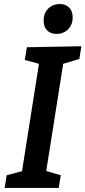

<svg xmlns="http://www.w3.org/2000/svg" viewBox="-20 -931 423 951"><path d="M373 -639 293 -615 209 -84 281 -63 271 0H3L13 -63L89 -83L173 -615L103 -634L113 -697L383 -702ZM260 -763Q230 -763 213 -781Q196 -799 196 -829Q196 -865 218.5 -888Q241 -911 276 -911Q305 -911 322.5 -893.5Q340 -876 340 -845Q340 -809 317.5 -786Q295 -763 260 -763Z"/></svg>

Font: Bitter SemiBold
Style: Italic
Weight: 600
Italic angle: -9°
Designer: Sol Matas, and Bitter project Authors
Foundry: Sol Matas
Version: Version 2.001